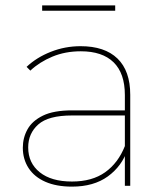

<svg xmlns="http://www.w3.org/2000/svg" viewBox="-20 -692 614 715"><path d="M445 0V-123V-140V-338Q445 -419 403 -460Q361 -501 281 -501Q223 -501 175 -481Q127 -461 93 -429L79 -443Q116 -478 169 -499Q222 -520 280 -520Q370 -520 417.5 -474Q465 -428 465 -339V0ZM248 3Q190 3 149 -15Q108 -33 86.5 -66Q65 -99 65 -142Q65 -179 82.5 -210.5Q100 -242 140 -261.5Q180 -281 249 -281H456V-262H248Q160 -262 122.5 -228.5Q85 -195 85 -143Q85 -85 128 -50.5Q171 -16 248 -16Q323 -16 371.5 -50.5Q420 -85 445 -148L455 -135Q434 -73 381.5 -35Q329 3 248 3ZM137 -652V-672H409V-652Z"/></svg>

Font: Montserrat Thin
Style: Regular
Weight: 100
Designer: Julieta Ulanovsky
Foundry: Julieta Ulanovsky
Version: Version 9.000